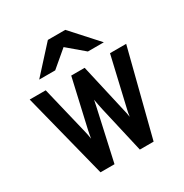

<svg xmlns="http://www.w3.org/2000/svg" viewBox="-169 -864 954 997"><g transform="rotate(-30 308.0 -366.0)"><path d="M148.5 0 19 -511H115L184.5 -222.5Q187.5 -211 189.5 -199.5Q191.5 -188 193.5 -175.5Q196 -190 197.8 -200.8Q199.5 -211.5 202.5 -224L268 -511H348.5L414 -223Q417 -211 419.5 -199.2Q422 -187.5 424 -173.5Q426 -187 428 -198.5Q430 -210 433.5 -223L500.5 -511H597.5L467 0H384.5L320.5 -279Q318 -291 314.2 -309.2Q310.5 -327.5 308 -343Q305 -327 301 -309Q297 -291 294.5 -279.5L232.5 0ZM113.5 -576 255.5 -732H360L501 -576H405.5L307.5 -659L209.5 -576Z"/></g></svg>

Font: Overpass Mono Light SemiBold
Style: Regular
Weight: 600
Monospace: yes
Version: Version 4.000